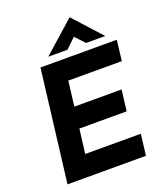

<svg xmlns="http://www.w3.org/2000/svg" viewBox="-171 -1077 1008 1187"><g transform="rotate(-20 333.5 -483.0)"><path d="M657 -736 641 -601H289L269 -437H580L563 -299H252L232 -139H598L581 0H65L155 -736ZM472 -782 414 -844 349 -782H223L430 -966H431L598 -782Z"/></g></svg>

Font: Josefin Sans
Style: Bold Italic
Weight: 700
Italic angle: -7°
Designer: Santiago Orozco
Foundry: Typemade
Version: Version 2.000